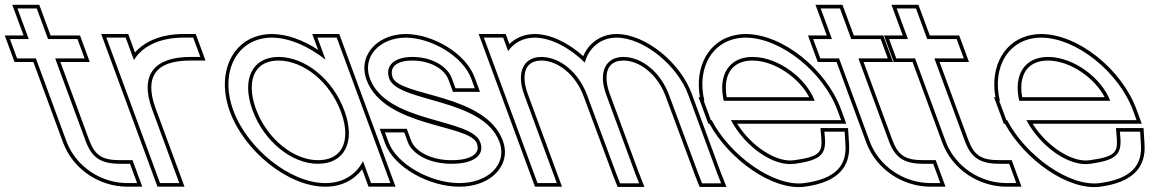

<svg xmlns="http://www.w3.org/2000/svg" viewBox="-281 -739 4856 796"><path d="M-52.3 -497 74.9 -152C101 -84 137.9 -60 217.9 -60H257.9L287.4 20H247.4C137.4 20 34.3 -48 -5.1 -152L-132.3 -497H-170.3H-210.3L-239.8 -577H-199.8H-161.8L-193.9 -664L-208.6 -704H-128.6L-113.9 -664L-81.8 -577H0.2H40.2L69.7 -497H29.7ZM-30.8 -482H91.2L50.7 -592H-71.3L-118.2 -719H-230.1L-183.3 -592H-261.3L-220.7 -482H-142.7L-19.1 -146.8C22.6 -36.5 131.3 35 247.4 35H308.9L268.3 -75H217.9C142 -75 113.1 -94.5 89 -157.3Z M274.3 -490C310.9 -549.8 384.6 -583 480 -583H520L549.5 -503H509.5C362.1 -503 296.5 -432.5 349.2 -286.8L351 -282L365.8 -242L447.6 -20L462.4 20H382.4L367.6 -20L285.8 -242L271 -282C270.5 -283.3 270 -284.6 269.6 -285.9L174.8 -543L160 -583H240L254.8 -543ZM278.7 -521.3 250.5 -598H138.5L255.5 -280.7C256 -279.4 256.5 -278.1 256.9 -276.8L371.9 35H483.9L363.3 -291.9C351.7 -324.1 346.3 -352 346.2 -375.3C345.9 -449.8 398.8 -488 509.5 -488H571L530.5 -598H480C393.5 -598 321.6 -570.9 278.7 -521.3Z M686.4 -281C627.4 -441 701.4 -582 845 -583C917.6 -583 998.7 -547.1 1068.8 -491.3L1049.8 -543L1035 -583H1115L1129.8 -543L1225 -284.8L1226.4 -281L1322.6 -20L1337.4 20H1257.4L1242.6 -20L1223.9 -70.8C1195.2 -15.1 1140.7 20.5 1067.4 20C922.4 20 745 -122 686.4 -281ZM766.4 -281C813.9 -152 930.2 -59 1037.9 -60C1145.6 -60 1194.1 -148.8 1148.1 -276.3L1146.4 -281C1098.4 -411 984.9 -502 874.5 -503C765.5 -503 718.4 -411 766.4 -281ZM672.3 -275.8C732.8 -111.7 913.9 35 1067.3 35C1133.6 35.5 1186.9 7.4 1220.4 -37L1246.9 35H1358.9L1125.5 -598H1013.5L1037.7 -532.3C975.8 -572.8 908.5 -598 845 -598C819.6 -597.8 796.1 -593.6 774.8 -585.7C665.3 -545.4 621.2 -414.3 672.3 -275.8ZM780.4 -286.2C768.3 -319.1 762.7 -349 762.7 -374.8C762.5 -445.8 802.1 -488 874.4 -488C976.6 -487.1 1086 -401.3 1132.3 -275.8L1134 -271.2C1145.2 -240.2 1150.4 -211.9 1150.5 -187.4C1150.6 -116.9 1110.6 -75 1037.8 -75C938.5 -74.1 826.4 -161.7 780.4 -286.2Z M1672.7 -413 1687.4 -373H1607.4L1592.7 -413C1573.5 -465 1510.9 -502 1429.5 -503C1349.5 -503 1314.9 -464 1332.7 -413C1369.6 -313 1722.8 -334 1789.7 -150C1824 -57 1740.7 21 1622.4 20C1505.4 20 1364 -57 1329.7 -150L1314.9 -190H1394.9L1409.7 -150C1428.5 -99 1501.2 -59 1592.9 -60C1685.9 -60 1729.9 -98 1709.7 -150C1672.8 -250 1322.3 -227 1252.7 -413C1218.8 -505 1294.4 -582 1400 -583C1508 -583 1638.8 -505 1672.7 -413ZM1686.8 -418.2C1649.9 -518.1 1513.7 -598 1399.9 -598C1374.1 -597.8 1350.1 -593.3 1328.4 -585.3C1254.6 -558.1 1209.1 -487.8 1238.6 -407.7C1313 -209 1666 -225 1695.7 -144.7C1698.4 -137.7 1699.5 -131.8 1699.5 -126.4C1699.7 -101.2 1670.6 -75 1592.8 -75C1504.4 -74 1439.2 -113.3 1423.8 -155.2L1405.4 -205H1293.4L1315.6 -144.8C1353.1 -43.1 1500.6 35 1622.3 35C1653.9 35.3 1683.5 30.2 1709.5 20.6C1785.8 -7.4 1832.8 -76.5 1803.8 -155.1C1732.3 -351.8 1376.2 -338.4 1346.8 -418.1C1344.4 -425 1343.2 -431.9 1343.1 -437.7C1342.9 -463.8 1365.8 -488 1429.4 -488C1506.8 -487 1562.4 -451.7 1578.6 -407.8L1597 -358H1709Z M2143.5 -479.5C2160.1 -540.3 2207.7 -582.4 2275 -583C2387 -583 2528.4 -468 2572.8 -345L2692.6 -20L2708.7 21H2629.7L2614 -19L2492.8 -345C2458.1 -439 2380.9 -502 2304.5 -503C2229 -503 2198.5 -439.8 2232.1 -346.8L2232.8 -345L2247.5 -305L2352.6 -20L2368.7 21H2289.7L2274 -19L2167.6 -305H2167.5L2152.8 -345C2118.1 -439 2040.9 -502 1964.5 -503C1888.5 -503 1858.1 -439 1892.8 -345L1907.5 -305L2012.6 -20L2027.4 20H1947.4L1932.6 -20L1827.5 -305L1812.8 -345L1739.8 -543L1725 -583H1805L1819.8 -543L1825.6 -527.3C1849.5 -561.3 1887.3 -582.6 1935 -583C2003.1 -583 2082.1 -540.5 2143.5 -479.5ZM2136.9 -506.3C2075.9 -560.8 2002.7 -598 1934.9 -598C1892.6 -597.6 1856.5 -581.7 1830.8 -556.5L1815.5 -598H1703.5L1936.9 35H2048.9L1906.8 -350.2C1897.8 -374.8 1893.6 -396.9 1893.5 -415.3C1893.4 -462.4 1917.5 -488 1964.4 -488C2032.4 -487.1 2105.6 -429.6 2138.7 -339.8C2143.9 -325.8 2148.1 -314.5 2153.9 -298.9C2190 -201.8 2224.4 -109.3 2260 -13.6L2279.5 36H2390.8L2366.6 -25.3L2246.9 -350.1L2246.2 -351.9C2237.5 -375.9 2233.6 -397.4 2233.5 -415.4C2233.4 -462.4 2257.5 -488 2304.4 -488C2372.4 -487.1 2445.6 -429.6 2478.7 -339.8L2600 -13.6L2619.5 36H2730.8L2706.6 -25.3L2586.9 -350.1C2540.7 -478.3 2395.8 -598 2274.9 -598C2209.1 -597.4 2159.7 -559.6 2136.9 -506.3Z M2719.5 -321H3096.6C3063.4 -411 2949.9 -502 2839.5 -503C2742.1 -503 2694.9 -429.5 2719.5 -321ZM2669.3 -241H2666.1L2651.4 -281L2636.6 -321H2639.2C2605 -464.5 2678.4 -582.1 2810 -583C2955 -583 3132.4 -441 3191.4 -281L3206.1 -241H3166.1H2749.3C2807.5 -130.8 2926.7 -46.6 3013.9 -60H3014.9C3122.3 -75 3143.1 -100 3139.2 -165L3136.8 -193H3220.8L3224 -141C3230.1 -54 3185.7 2 3054.4 20C2927.8 37.4 2745.4 -94.1 2669.3 -241ZM2731.8 -336C2729.1 -351.2 2728.1 -362.5 2728.1 -374.8C2728.1 -445.9 2767.2 -488 2839.4 -488C2934.2 -487.1 3034.6 -412.6 3073.7 -336ZM2660.3 -226C2741.4 -78 2922.2 53.3 3056.4 34.9C3192.1 16.3 3245.7 -46.4 3239 -142L3234.9 -208H3120.5L3124.2 -163.9C3127.6 -107.6 3117.1 -89.6 3013.8 -75H3012.7L3011.6 -74.8C2939.9 -63.8 2834.8 -130.9 2775.2 -226H3227.6L3205.4 -286.2C3144.5 -451.3 2963.5 -598 2810 -598C2797.1 -597.9 2785 -596.8 2773.2 -594.7C2658.1 -574.5 2598 -464 2620.8 -336H2615.1L2655.7 -226Z M3277.7 -497 3404.9 -152C3431 -84 3467.9 -60 3547.9 -60H3587.9L3617.4 20H3577.4C3467.4 20 3364.3 -48 3324.9 -152L3197.7 -497H3159.7H3119.7L3090.2 -577H3130.2H3168.2L3136.1 -664L3121.4 -704H3201.4L3216.1 -664L3248.2 -577H3330.2H3370.2L3399.7 -497H3359.7ZM3299.2 -482H3421.2L3380.7 -592H3258.7L3211.8 -719H3099.9L3146.7 -592H3068.7L3109.3 -482H3187.3L3310.9 -146.8C3352.6 -36.5 3461.3 35 3577.4 35H3638.9L3598.3 -75H3547.9C3472 -75 3443.1 -94.5 3419 -157.3Z M3592.7 -497 3719.9 -152C3746 -84 3782.9 -60 3862.9 -60H3902.9L3932.4 20H3892.4C3782.4 20 3679.3 -48 3639.9 -152L3512.7 -497H3474.7H3434.7L3405.2 -577H3445.2H3483.2L3451.1 -664L3436.4 -704H3516.4L3531.1 -664L3563.2 -577H3645.2H3685.2L3714.7 -497H3674.7ZM3614.2 -482H3736.2L3695.7 -592H3573.7L3526.8 -719H3414.9L3461.7 -592H3383.7L3424.3 -482H3502.3L3625.9 -146.8C3667.6 -36.5 3776.3 35 3892.4 35H3953.9L3913.3 -75H3862.9C3787 -75 3758.1 -94.5 3734 -157.3Z M3944.5 -321H4321.6C4288.4 -411 4174.9 -502 4064.5 -503C3967.1 -503 3919.9 -429.5 3944.5 -321ZM3894.3 -241H3891.1L3876.4 -281L3861.6 -321H3864.2C3830 -464.5 3903.4 -582.1 4035 -583C4180 -583 4357.4 -441 4416.4 -281L4431.1 -241H4391.1H3974.3C4032.5 -130.8 4151.7 -46.6 4238.9 -60H4239.9C4347.3 -75 4368.1 -100 4364.2 -165L4361.8 -193H4445.8L4449 -141C4455.1 -54 4410.7 2 4279.4 20C4152.8 37.4 3970.4 -94.1 3894.3 -241ZM3956.8 -336C3954.1 -351.2 3953.1 -362.5 3953.1 -374.8C3953.1 -445.9 3992.2 -488 4064.4 -488C4159.2 -487.1 4259.6 -412.6 4298.7 -336ZM3885.3 -226C3966.4 -78 4147.2 53.3 4281.4 34.9C4417.1 16.3 4470.7 -46.4 4464 -142L4459.9 -208H4345.5L4349.2 -163.9C4352.6 -107.6 4342.1 -89.6 4238.8 -75H4237.7L4236.6 -74.8C4164.9 -63.8 4059.8 -130.9 4000.2 -226H4452.6L4430.4 -286.2C4369.5 -451.3 4188.5 -598 4035 -598C4022.1 -597.9 4010 -596.8 3998.2 -594.7C3883.1 -574.5 3823 -464 3845.8 -336H3840.1L3880.7 -226Z"/></svg>

Font: Nordica Plus
Style: NordicaClassicLightOpOblOl
Weight: 300
Version: Version 1.01